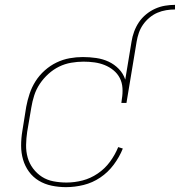

<svg xmlns="http://www.w3.org/2000/svg" viewBox="-20 -763 741 791"><path d="M522 -592Q525 -612 532.5 -632.5Q540 -653 552 -671Q564 -689 581.5 -703.5Q599 -718 619 -727Q639 -736 660 -739.5Q681 -743 701 -743V-724Q683 -724 664.5 -721Q646 -718 628.5 -710.5Q611 -703 595.5 -690Q580 -677 569 -661Q558 -645 552 -627.5Q546 -610 543 -592ZM252 8Q222 8 193 2Q164 -4 140 -18.5Q116 -33 99.5 -55.5Q83 -78 75 -105.5Q67 -133 67 -163Q67 -193 72 -223L88 -323Q93 -350 102 -377Q111 -404 126.5 -428.5Q142 -453 164.5 -473Q187 -493 213 -505.5Q239 -518 266.5 -523Q294 -528 321 -528Q349 -528 376.5 -524Q404 -520 427.5 -509Q451 -498 469.5 -479Q488 -460 496 -435L522 -592H543L501 -339H480L482 -355Q486 -378 484.5 -400.5Q483 -423 473.5 -441.5Q464 -460 447.5 -473.5Q431 -487 411 -495Q391 -503 369 -506Q347 -509 324 -509Q299 -509 273 -504.5Q247 -500 223.5 -488.5Q200 -477 179.5 -458.5Q159 -440 144 -417.5Q129 -395 121 -370Q113 -345 109 -320L92 -220Q88 -193 87.5 -166Q87 -139 94 -114Q101 -89 116.5 -68.5Q132 -48 153 -34.5Q174 -21 200.5 -16Q227 -11 254 -11Q287 -11 320 -19.5Q353 -28 382.5 -48Q412 -68 433 -96.5Q454 -125 467 -157L486 -151Q472 -116 448.5 -84.5Q425 -53 393 -31.5Q361 -10 324.5 -1Q288 8 252 8Z"/></svg>

Font: Iosevka Thin Extended
Style: Italic
Weight: 100
Width: 7
Italic angle: -9°
Monospace: yes
Designer: Belleve Invis
Foundry: Belleve Invis
Version: Version 32.5.0; ttfautohint (v1.8.4)